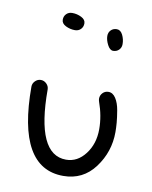

<svg xmlns="http://www.w3.org/2000/svg" viewBox="-71 -644 553 699"><g transform="rotate(10 205.0 -295.0)"><path d="M320 -330Q336 -330 347 -313Q358 -296 362.5 -269.5Q367 -243 368.5 -224.5Q370 -206 370 -190Q370 -117 326.5 -58.5Q283 0 210 0Q40 0 40 -300Q40 -312 49 -321Q58 -330 70 -330Q82 -330 91 -321Q100 -312 100 -300Q100 -60 210 -60Q252 -60 281 -98Q310 -136 310 -190Q310 -239 292 -289Q290 -295 290 -300Q290 -312 298.5 -321Q307 -330 320 -330ZM310 -560Q324 -560 332 -544Q340 -528 340 -510Q340 -497 331.5 -488.5Q323 -480 310 -480Q298 -480 289 -497.5Q280 -515 280 -530Q280 -543 288.5 -551.5Q297 -560 310 -560ZM110 -560Q110 -573 118.5 -581.5Q127 -590 140 -590Q158 -590 174 -582Q190 -574 190 -560Q190 -547 181.5 -538.5Q173 -530 160 -530Q142 -530 126 -538Q110 -546 110 -560Z"/></g></svg>

Font: Pecita
Style: Book
Weight: 400
Width: 7
Version: Version 4.3